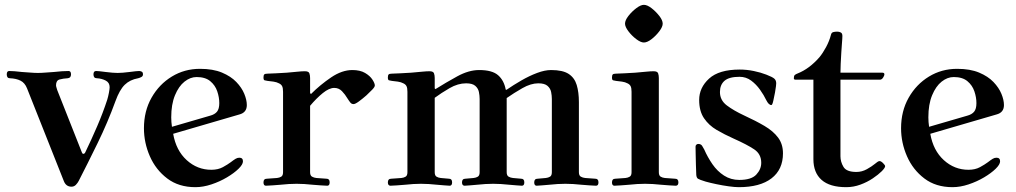

<svg xmlns="http://www.w3.org/2000/svg" viewBox="-20 -763 4206 795"><path d="M8 -455Q8 -469 18 -469Q26 -469 40.5 -468Q55 -467 70 -465Q87 -464 105 -462.5Q123 -461 137 -461Q151 -461 169 -462.5Q187 -464 204 -465Q219 -467 236.5 -468Q254 -469 264 -469Q274 -469 274 -455Q274 -440 260 -439Q242 -438 227 -434Q212 -430 212 -410Q212 -406 214 -400Q216 -394 217 -390L319 -132Q321 -126 325 -126Q330 -126 333 -132Q359 -186 382.5 -240.5Q406 -295 424 -350Q428 -363 431 -379Q434 -395 434 -402Q434 -421 417.5 -429.5Q401 -438 381 -439Q367 -439 367 -455Q367 -469 378 -469Q383 -469 392.5 -468Q402 -467 417 -465Q434 -463 445.5 -462Q457 -461 467 -461Q477 -461 488.5 -462Q500 -463 517 -465Q532 -467 541.5 -468Q551 -469 556 -469Q561 -469 566.5 -466.5Q572 -464 572 -455Q572 -448 566 -444.5Q560 -441 552 -439Q518 -433 496.5 -412Q475 -391 458 -344Q426 -256 384 -170Q342 -84 306 -14Q302 -6 294.5 2Q287 10 276 10Q253 10 244 -14L92 -397Q83 -420 65 -429Q47 -438 21 -439Q8 -439 8 -455Z M576 -232Q576 -303 607.5 -358.5Q639 -414 691.5 -446Q744 -478 808 -478Q862 -478 899 -462.5Q936 -447 958.5 -423.5Q981 -400 991.5 -374.5Q1002 -349 1002 -328Q1002 -297 971 -289L697 -209Q709 -140 753 -100Q797 -60 855 -60Q883 -60 903 -71Q923 -82 935 -91Q948 -101 955.5 -105.5Q963 -110 971 -110Q986 -110 986 -95Q986 -82 967.5 -64Q949 -46 919.5 -28.5Q890 -11 855.5 0.5Q821 12 789 12Q720 12 672.5 -24Q625 -60 600.5 -116Q576 -172 576 -232ZM689 -277Q689 -258 692 -238L850 -284Q869 -289 878.5 -300.5Q888 -312 888 -336Q888 -360 879.5 -385Q871 -410 850.5 -427Q830 -444 794 -444Q768 -444 744 -425Q720 -406 704.5 -368.5Q689 -331 689 -277Z M1071 -8Q1071 -23 1085 -23L1127 -26Q1137 -27 1144.5 -31.5Q1152 -36 1152 -50V-383Q1152 -399 1148 -406.5Q1144 -414 1135 -418Q1126 -423 1112.5 -425Q1099 -427 1088 -428Q1080 -429 1075.5 -430.5Q1071 -432 1071 -442Q1071 -451 1074 -454.5Q1077 -458 1087 -458Q1098 -458 1123 -459.5Q1148 -461 1167 -462Q1191 -464 1210.5 -466Q1230 -468 1242 -468Q1258 -468 1261 -459.5Q1264 -451 1264 -440V-377L1268 -374Q1306 -412 1351 -442.5Q1396 -473 1439 -473Q1471 -473 1491.5 -461Q1512 -449 1522 -433.5Q1532 -418 1532 -409Q1532 -403 1521.5 -392Q1511 -381 1497 -368Q1481 -354 1466 -343Q1451 -332 1444 -332Q1436 -332 1431 -338Q1426 -344 1419 -355Q1409 -372 1396 -385.5Q1383 -399 1364 -399Q1343 -399 1316.5 -377.5Q1290 -356 1264 -325V-50Q1264 -36 1272 -31.5Q1280 -27 1290 -26L1332 -23Q1345 -23 1345 -8Q1345 6 1335 6Q1325 6 1307.5 4.5Q1290 3 1275 2Q1258 0 1240 -1Q1222 -2 1208 -2Q1194 -2 1176 -1Q1158 0 1141 2Q1126 3 1108.5 4.5Q1091 6 1081 6Q1071 6 1071 -8Z M1586 -8Q1586 -23 1600 -23L1642 -26Q1652 -27 1659.5 -31.5Q1667 -36 1667 -50V-383Q1667 -399 1663 -406.5Q1659 -414 1650 -418Q1641 -423 1627.5 -425Q1614 -427 1603 -428Q1595 -429 1590.5 -430.5Q1586 -432 1586 -442Q1586 -451 1589 -454.5Q1592 -458 1602 -458Q1613 -458 1638 -459.5Q1663 -461 1682 -462Q1706 -464 1726 -466Q1746 -468 1758 -468Q1774 -468 1777 -459.5Q1780 -451 1780 -440V-397L1783 -394Q1826 -421 1873.5 -447Q1921 -473 1964 -473Q2018 -473 2042.5 -451.5Q2067 -430 2074 -392L2077 -391Q2106 -411 2139 -430Q2172 -449 2204 -461Q2236 -473 2262 -473Q2310 -473 2334.5 -457Q2359 -441 2368 -411Q2377 -381 2377 -340V-50Q2377 -36 2385 -31.5Q2393 -27 2403 -26L2445 -23Q2458 -23 2458 -8Q2458 6 2448 6Q2438 6 2420.5 4.5Q2403 3 2388 2Q2371 0 2353 -1Q2335 -2 2321 -2Q2307 -2 2289 -1Q2271 0 2254 2Q2239 3 2224.5 4.5Q2210 6 2202 6Q2192 6 2192 -8Q2192 -23 2206 -23L2240 -26Q2250 -27 2257.5 -31.5Q2265 -36 2265 -50V-353Q2265 -367 2262 -382Q2259 -397 2247 -407.5Q2235 -418 2209 -418Q2178 -418 2143 -398Q2108 -378 2078 -357V-50Q2078 -36 2086 -31.5Q2094 -27 2104 -26L2138 -23Q2151 -23 2151 -8Q2151 6 2141 6Q2134 6 2119 4.5Q2104 3 2089 2Q2072 0 2054 -1Q2036 -2 2022 -2Q2008 -2 1990 -1Q1972 0 1955 2Q1940 3 1926 4.5Q1912 6 1904 6Q1893 6 1893 -8Q1893 -23 1907 -23L1941 -26Q1951 -27 1958.5 -31.5Q1966 -36 1966 -50V-353Q1966 -367 1963 -382Q1960 -397 1948 -407.5Q1936 -418 1910 -418Q1876 -418 1841.5 -398Q1807 -378 1780 -358V-50Q1780 -36 1787.5 -31.5Q1795 -27 1805 -26L1839 -23Q1852 -23 1852 -8Q1852 6 1842 6Q1835 6 1820 4.5Q1805 3 1790 2Q1773 0 1755 -1Q1737 -2 1723 -2Q1709 -2 1691.5 -1Q1674 0 1657 2Q1642 3 1624.5 4.5Q1607 6 1597 6Q1586 6 1586 -8Z M2568 -665Q2568 -679 2582 -697Q2596 -715 2614.5 -729Q2633 -743 2646 -743Q2660 -743 2678 -729Q2696 -715 2710 -697Q2724 -679 2724 -665Q2724 -652 2710 -633.5Q2696 -615 2678 -601Q2660 -587 2646 -587Q2633 -587 2614.5 -601Q2596 -615 2582 -633.5Q2568 -652 2568 -665ZM2514 -8Q2514 -23 2528 -23L2570 -26Q2580 -27 2587.5 -31.5Q2595 -36 2595 -50V-383Q2595 -399 2591 -406.5Q2587 -414 2578 -418Q2569 -423 2555.5 -425Q2542 -427 2531 -428Q2523 -429 2518.5 -430.5Q2514 -432 2514 -442Q2514 -451 2517 -454.5Q2520 -458 2530 -458Q2541 -458 2566 -459.5Q2591 -461 2610 -462Q2634 -464 2654 -466Q2674 -468 2686 -468Q2702 -468 2705 -459.5Q2708 -451 2708 -440V-50Q2708 -36 2715.5 -31.5Q2723 -27 2733 -26L2775 -23Q2789 -23 2789 -8Q2789 6 2778 6Q2768 6 2750.5 4.5Q2733 3 2718 2Q2701 0 2683 -1Q2665 -2 2651 -2Q2637 -2 2619 -1Q2601 0 2584 2Q2569 3 2551.5 4.5Q2534 6 2524 6Q2514 6 2514 -8Z M2860 -156Q2860 -161 2863.5 -164Q2867 -167 2871 -167Q2882 -167 2887 -159.5Q2892 -152 2896 -144Q2910 -112 2930 -83Q2950 -54 2978 -36Q3006 -18 3041 -18Q3091 -18 3111.5 -40Q3132 -62 3132 -89Q3132 -125 3103 -144.5Q3074 -164 3018 -189Q2980 -206 2947.5 -225Q2915 -244 2895 -273.5Q2875 -303 2875 -349Q2875 -400 2916 -437.5Q2957 -475 3043 -475Q3072 -475 3101 -469Q3130 -463 3153 -454Q3179 -444 3186.5 -437Q3194 -430 3194 -418Q3194 -415 3193 -406Q3192 -397 3189 -380Q3186 -364 3182 -346Q3178 -328 3174 -328Q3163 -328 3153 -348Q3143 -369 3127 -391.5Q3111 -414 3090 -429.5Q3069 -445 3042 -445Q2999 -445 2980 -428.5Q2961 -412 2961 -382Q2961 -348 2989.5 -326.5Q3018 -305 3061 -285Q3109 -263 3145.5 -241.5Q3182 -220 3202 -193Q3222 -166 3222 -128Q3222 -61 3174.5 -24.5Q3127 12 3039 12Q3023 12 2997.5 8.5Q2972 5 2946 -0.5Q2920 -6 2902 -11Q2876 -19 2870 -23Q2864 -27 2863 -39Q2862 -58 2861.5 -81.5Q2861 -105 2860.5 -125.5Q2860 -146 2860 -156Z M3267 -439Q3267 -449 3271 -452.5Q3275 -456 3283 -459Q3331 -478 3373 -526Q3387 -543 3400.5 -568Q3414 -593 3421 -620Q3423 -628 3430 -630Q3437 -632 3447 -632Q3455 -632 3461.5 -628.5Q3468 -625 3468 -614Q3468 -608 3467.5 -601.5Q3467 -595 3466 -581Q3465 -568 3463.5 -545Q3462 -522 3461 -499Q3460 -476 3460 -462H3634Q3642 -462 3642 -455Q3642 -450 3636.5 -441.5Q3631 -433 3623 -433H3460V-116Q3460 -93 3472.5 -72Q3485 -51 3526 -51Q3549 -51 3569.5 -62.5Q3590 -74 3602 -84Q3608 -89 3613 -92.5Q3618 -96 3622 -96Q3628 -96 3636.5 -87.5Q3645 -79 3645 -75Q3645 -68 3631 -54Q3617 -40 3594 -24.5Q3571 -9 3542.5 1.5Q3514 12 3484 12Q3416 12 3382 -18Q3348 -48 3348 -104V-433H3274Q3267 -433 3267 -439Z M3711 -232Q3711 -303 3742.5 -358.5Q3774 -414 3826.5 -446Q3879 -478 3943 -478Q3997 -478 4034 -462.5Q4071 -447 4093.5 -423.5Q4116 -400 4126.5 -374.5Q4137 -349 4137 -328Q4137 -297 4106 -289L3832 -209Q3844 -140 3888 -100Q3932 -60 3990 -60Q4018 -60 4038 -71Q4058 -82 4070 -91Q4083 -101 4090.5 -105.5Q4098 -110 4106 -110Q4121 -110 4121 -95Q4121 -82 4102.5 -64Q4084 -46 4054.5 -28.5Q4025 -11 3990.5 0.5Q3956 12 3924 12Q3855 12 3807.5 -24Q3760 -60 3735.5 -116Q3711 -172 3711 -232ZM3824 -277Q3824 -258 3827 -238L3985 -284Q4004 -289 4013.5 -300.5Q4023 -312 4023 -336Q4023 -360 4014.5 -385Q4006 -410 3985.5 -427Q3965 -444 3929 -444Q3903 -444 3879 -425Q3855 -406 3839.5 -368.5Q3824 -331 3824 -277Z"/></svg>

Font: Monomakh
Style: Regular
Weight: 400
Version: Version 1.200; ttfautohint (v1.8.4.7-5d5b)